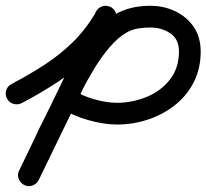

<svg xmlns="http://www.w3.org/2000/svg" viewBox="-20 -605 713 663"><path d="M55 -249Q41 -242 26 -246.5Q11 -251 4 -265Q-3 -278 1.5 -293Q6 -308 20 -315Q81 -347 134 -381.5Q187 -416 232 -460Q277 -504 313 -566Q320 -579 335 -583Q350 -587 364 -580Q377 -572 381 -557Q385 -542 378 -528Q338 -461 289 -411.5Q240 -362 181 -323Q122 -284 55 -249Q55 -249 55 -249Q55 -249 55 -249ZM311 -564Q318 -578 332.5 -583Q347 -588 361 -581Q375 -574 380.5 -559.5Q386 -545 379 -531Q313 -394 246.5 -257Q180 -120 114 16Q107 30 92.5 35.5Q78 41 64 34Q50 27 44.5 12.5Q39 -2 46 -16Q113 -153 179 -290Q245 -427 311 -564Q311 -564 311 -564Q311 -564 311 -564ZM114 16Q107 30 92.5 35.5Q78 41 64 34Q50 27 44.5 12.5Q39 -2 46 -16Q64 -53 81.5 -89Q99 -125 116 -162Q142 -214 168 -266.5Q194 -319 223 -370Q256 -427 292 -476Q328 -525 377.5 -555Q427 -585 499 -585Q546 -585 585.5 -566Q625 -547 649 -512Q673 -477 673 -427Q673 -368 649 -321Q625 -274 583.5 -241.5Q542 -209 490.5 -192Q439 -175 384 -175Q338 -175 284 -190.5Q230 -206 192 -231Q192 -231 192 -231Q192 -231 192 -231Q180 -240 177 -255.5Q174 -271 182 -283Q191 -296 206 -299Q221 -302 234 -294Q263 -274 306 -262Q349 -250 384 -250Q436 -250 485.5 -270Q535 -290 566.5 -330Q598 -370 598 -427Q598 -470 568 -490Q538 -510 499 -510Q477 -510 456 -506.5Q435 -503 416 -492Q387 -475 359 -442.5Q331 -410 305.5 -368Q280 -326 257.5 -282Q235 -238 216.5 -198Q198 -158 184 -129Q166 -93 148.5 -56.5Q131 -20 114 16Q114 16 114 16Q114 16 114 16Z"/></svg>

Font: FRB American Cursive Guidelines Arrows Extrabold
Style: Bold Italic
Weight: 800
Italic angle: -25°
Version: Version 2.0;Modular Font Editor K font №1